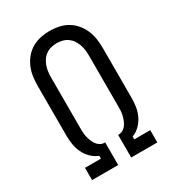

<svg xmlns="http://www.w3.org/2000/svg" viewBox="-180 -846 859 948"><g transform="rotate(-30 250.0 -371.5)"><path d="M64 0V-70H155V-86Q131 -95 112.5 -113.5Q94 -132 83 -155Q72 -178 68 -203Q64 -228 64 -254V-540Q64 -566 68 -592Q72 -618 82.5 -642Q93 -666 110 -686Q127 -706 149.5 -719Q172 -732 198 -737.5Q224 -743 250 -743Q276 -743 302 -737.5Q328 -732 350.5 -719Q373 -706 390 -686Q407 -666 417.5 -642Q428 -618 432 -592Q436 -566 436 -540V-254Q436 -228 432 -203Q428 -178 417 -155Q406 -132 387.5 -113.5Q369 -95 345 -86V-70H436V0H287V-129H291Q304 -129 315.5 -136Q327 -143 334.5 -154Q342 -165 346.5 -177Q351 -189 354 -202Q357 -215 357.5 -228Q358 -241 358 -254V-540Q358 -556 356 -572.5Q354 -589 348.5 -604Q343 -619 334 -632.5Q325 -646 311.5 -655.5Q298 -665 282 -669Q266 -673 250 -673Q234 -673 218 -669Q202 -665 188.5 -655.5Q175 -646 166 -632.5Q157 -619 151.5 -604Q146 -589 144 -572.5Q142 -556 142 -540V-254Q142 -241 142.5 -228Q143 -215 146 -202Q149 -189 153.5 -177Q158 -165 165.5 -154Q173 -143 184.5 -136Q196 -129 209 -129H213V0Z"/></g></svg>

Font: Iosevka srxl
Style: Regular
Weight: 400
Monospace: yes
Designer: Belleve Invis
Foundry: Belleve Invis
Version: Version 33.0.1; ttfautohint (v1.8.3)